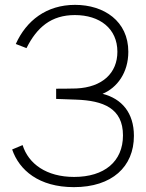

<svg xmlns="http://www.w3.org/2000/svg" viewBox="-20 -755 601 790"><path d="M284 15C441 15 531 -69 531 -196C531 -291 481 -349 402 -369C462 -394 508 -456 508 -542C508 -668 408 -735 289 -735C171 -735 88 -670 45 -574L89 -557C132 -643 191 -693 288 -693C390 -693 463 -638 463 -542C463 -455 402 -396 294 -391C272 -390 216 -390 211 -390V-348C220 -348 220 -348 294 -345C404 -341 486 -310 486 -198C486 -90 409 -27 285 -27C171 -27 97 -81 73 -158L30 -140C59 -55 140 15 284 15Z"/></svg>

Font: Hauora ExtraLight
Style: Regular
Weight: 200
Designer: Mikhail Sharanda
Foundry: WCYS & Co.
Version: Version 1.010